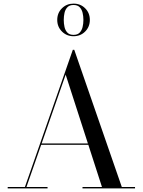

<svg xmlns="http://www.w3.org/2000/svg" viewBox="-20 -1040 788 1060"><path d="M205.5 -240.5V-248H525.5V-240.5ZM390 -765 652.5 -7.5H725.5V0H435.5V-7.5H543L342.5 -628L126 -7.5H242.5V0H22.5V-7.5H117.5L382 -765ZM386 -840Q348 -840 322 -866Q296 -892 296 -930Q296 -968.5 322 -994.2Q348 -1020 386 -1020Q424.5 -1020 450.2 -994.2Q476 -968.5 476 -930Q476 -892 450.2 -866Q424.5 -840 386 -840ZM386 -847.5Q408 -847.5 419.8 -859.8Q431.5 -872 436 -890.8Q440.5 -909.5 440.5 -930Q440.5 -950.5 436 -969.2Q431.5 -988 419.8 -1000.2Q408 -1012.5 386 -1012.5Q364 -1012.5 352.2 -1000.2Q340.5 -988 336.2 -969.2Q332 -950.5 332 -930Q332 -909.5 336.2 -890.8Q340.5 -872 352.2 -859.8Q364 -847.5 386 -847.5Z"/></svg>

Font: Bodoni Moda 28pt
Style: Regular
Weight: 400
Designer: Owen Earl
Foundry: indestructible type
Version: Version 2.005